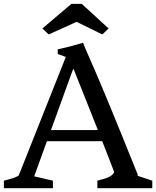

<svg xmlns="http://www.w3.org/2000/svg" viewBox="-41 -997 826 1017"><path d="M-20.5 0H239.3V-40L140.1 -63L207.5 -249H500.5C533.7 -165 553.2 -113.8 564 -85C549.8 -58.6 520 -52.2 474.6 -40V0H765.6V-40L684.6 -66.9L689.9 -68.8C435.5 -702.6 434.1 -679.2 398.9 -770.5C333 -751.5 321.3 -748 264.6 -735.4L265.1 -710.9L307.6 -695.3L58.1 -67.4C39.6 -54.7 12.7 -48.8 -20.5 -40ZM229 -308.1 335.9 -603C340.3 -615.7 344.2 -625.5 348.1 -633.3L477.5 -308.1ZM216.8 -814.5 364.7 -881.3 501 -814.5 534.2 -846.2 392.1 -976.6H337.4L183.6 -846.2Z"/></svg>

Font: Donegal One
Style: Regular
Weight: 400
Designer: Gary Lonergan
Foundry: Sorkin Type Co.
Version: Version 1.004